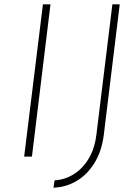

<svg xmlns="http://www.w3.org/2000/svg" viewBox="-20 -726 629 890"><path d="M179 -706H214L128 0H92ZM461 -100Q451 -23 417 31Q383 85 334 113.5Q285 142 228 144L233 110Q281 107 322 81.5Q363 56 391 9.5Q419 -37 427 -103L501 -706H535Z"/></svg>

Font: Josefin Sans ExtraLight
Style: Italic
Weight: 250
Italic angle: -7°
Designer: Santiago Orozco
Foundry: Typemade
Version: Version 2.000